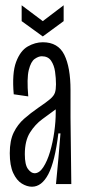

<svg xmlns="http://www.w3.org/2000/svg" viewBox="-20 -697 320 727"><path d="M101 10Q82 10 62.5 -2Q43 -14 30 -42Q17 -70 17 -117Q17 -165 32 -195.5Q47 -226 71.5 -247.5Q96 -269 125 -289Q156 -310 170 -322Q184 -334 188 -346Q192 -358 192 -378Q192 -401 188.5 -425.5Q185 -450 173.5 -467Q162 -484 138 -484Q126 -484 111.5 -474Q97 -464 89 -432Q81 -400 87 -332L32 -340Q25 -420 41 -462.5Q57 -505 85 -521Q113 -537 142 -537Q200 -537 223.5 -489.5Q247 -442 247 -356V-251Q248 -189 248.5 -125.5Q249 -62 250 0H192Q197 -48 201 -96Q205 -144 209 -192H201Q188 -85 163 -37.5Q138 10 101 10ZM111 -41Q129 -41 144 -64Q159 -87 169.5 -122.5Q180 -158 185.5 -197.5Q191 -237 191 -271V-283Q168 -266 140.5 -246Q113 -226 93.5 -195Q74 -164 74 -113Q74 -73 86 -57Q98 -41 111 -41ZM62 -677 142 -617 221 -677V-617L142 -559L62 -617Z"/></svg>

Font: Bricolage Grotesque 48pt Condensed ExtraLight
Style: Regular
Weight: 200
Width: 3
Designer: Mathieu Triay
Foundry: Atelier Triay
Version: Version 1.000; ttfautohint (v1.8.4.7-5d5b);gftools[0.9.32]